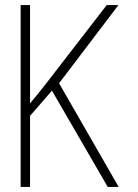

<svg xmlns="http://www.w3.org/2000/svg" viewBox="-20 -734 540 754"><path d="M61 0H98V-279L184 -378L403 0H446L212 -407L445 -714H399L165 -411C137 -375 120 -354 98 -328V-714H61Z"/></svg>

Font: Noto Sans Mono ExtraCondensed ExtraLight
Style: Regular
Weight: 200
Width: 2
Designer: Monotype Design Team
Foundry: Monotype Imaging Inc.
Version: Version 2.014